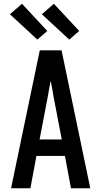

<svg xmlns="http://www.w3.org/2000/svg" viewBox="-20 -1003 540 1023"><path d="M39 0 192 -735H308L461 0H358L326 -172H174L142 0ZM309 -260 265 -490Q262 -511 258 -531.5Q254 -552 250 -572Q246 -552 242 -531.5Q238 -511 235 -490L191 -260ZM349 -792 203 -927 267 -983 402 -838ZM179 -792 33 -927 97 -983 232 -838Z"/></svg>

Font: Iosevka SS04 Semibold
Style: Regular
Weight: 600
Monospace: yes
Designer: Belleve Invis
Foundry: Belleve Invis
Version: Version 19.0.0; ttfautohint (v1.8.4)